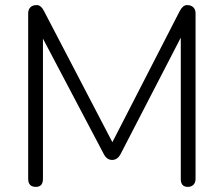

<svg xmlns="http://www.w3.org/2000/svg" viewBox="-20 -730 880 755"><path d="M121.1 4.9Q90.8 4.9 90.8 -26.9V-678.2Q90.8 -692.4 99.4 -701.2Q107.9 -710 124.5 -710Q141.1 -710 152.8 -687L421.9 -170.9L687 -687Q699.2 -710 715.6 -710Q731.9 -710 740.5 -700.9Q749 -691.9 749 -678.2V-26.9Q749 -12.7 741.2 -3.9Q732.4 4.9 718.8 4.9Q690.4 4.9 690.9 -26.9V-582L454.1 -124Q441.9 -101.1 420.9 -101.1Q399.9 -101.1 388.2 -124L148.9 -578.1V-26.9Q148.9 4.9 121.1 4.9Z"/></svg>

Font: Nunito-Light
Style: Regular
Weight: 300
Designer: Vernon Adams
Foundry: newtypography
Version: Version 3.000